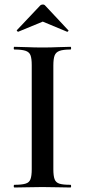

<svg xmlns="http://www.w3.org/2000/svg" viewBox="-20 -833 379 853"><path d="M217 -81Q217 -52 222.5 -37Q228 -22 244 -17Q260 -12 293 -12Q296 -12 296 -6Q296 0 293 0Q268 0 237 -1Q206 -2 168 -2Q133 -2 101 -1Q69 0 44 0Q41 0 41 -6Q41 -12 44 -12Q76 -12 93 -17Q110 -22 115.5 -37Q121 -52 121 -81V-544Q121 -573 115.5 -587.5Q110 -602 93 -607.5Q76 -613 44 -613Q41 -613 41 -619Q41 -625 44 -625Q69 -625 101 -623.5Q133 -622 168 -622Q206 -622 237.5 -623.5Q269 -625 293 -625Q296 -625 296 -619Q296 -613 293 -613Q261 -613 244.5 -607Q228 -601 222.5 -586Q217 -571 217 -542ZM55 -699 158 -808Q163 -813 170 -813Q177 -813 181 -808L283 -699Q286 -698 283 -694.5Q280 -691 278 -692L170 -737L61 -692Q60 -691 56.5 -694.5Q53 -698 55 -699Z"/></svg>

Font: Cormorant Infant Light SemiBold
Style: Regular
Weight: 600
Version: Version 4.001